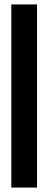

<svg xmlns="http://www.w3.org/2000/svg" viewBox="-20 -731 226 864"><path d="M31 113H146.5V-711H31Z"/></svg>

Font: Anybody Thin SemiBold
Style: Regular
Weight: 600
Version: Version 1.113;gftools[0.9.25]